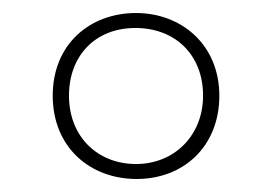

<svg xmlns="http://www.w3.org/2000/svg" viewBox="-20 -743 419 295"><path d="M190 -468C262 -468 317 -518 317 -596C317 -674 259 -723 189 -723C118 -723 61 -675 61 -596C61 -517 118 -468 190 -468ZM189 -491C130 -491 86 -533 86 -596C86 -657 126 -700 188 -700C249 -700 292 -659 292 -596C292 -535 248 -491 189 -491Z"/></svg>

Font: Noto Sans Lao UI Cond Thin
Style: Regular
Weight: 100
Width: 3
Designer: Monotype Design Team
Foundry: Monotype Imaging Inc.
Version: Version 2.000